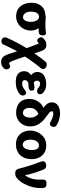

<svg xmlns="http://www.w3.org/2000/svg" viewBox="1202 -2057 1142 3586"><g transform="rotate(90 1773.0 -264.0)"><path d="M290 6.4Q220.3 6.4 171.1 -17.8Q121.8 -42 91 -82.6Q60.2 -123.2 45.8 -174.6Q31.3 -225.9 31.3 -280.3Q31.3 -347.2 50.9 -396.2Q70.4 -445.1 103 -476.9Q135.6 -508.8 175.7 -524.3Q215.8 -539.8 256.1 -539.8Q280.1 -547.9 308.8 -547Q337.4 -546.1 370.3 -543.2Q403.1 -540.3 437.9 -540.3Q466.8 -541.1 492.8 -542Q518.9 -542.9 542.7 -545.1Q566.6 -547.2 587.7 -550.8Q609.8 -554.3 625.5 -542.3Q641.2 -530.3 641.2 -491.4Q641.2 -459.7 630.2 -442.4Q619.1 -425.2 599 -420.9Q589 -419.1 563.3 -416.3Q537.7 -413.6 502.2 -411.8Q525.1 -390.6 535.2 -360.6Q545.2 -330.6 547.9 -304.3Q550.7 -278 550.7 -265.1Q550.7 -209.6 530.3 -160.2Q510 -110.9 474.3 -73.5Q438.6 -36.1 391.1 -14.8Q343.6 6.4 290 6.4ZM301.4 -122.7Q331.3 -122.7 350.2 -143.1Q369.1 -163.4 378.7 -196.9Q388.3 -230.4 388.3 -268.1Q388.3 -297.3 381.6 -329Q374.8 -360.7 356.8 -386.2Q338.9 -411.8 303.8 -423.3Q267.6 -423.3 244 -406.2Q220.4 -389.1 209.1 -353.3Q197.8 -317.4 197.8 -260.9Q197.8 -222.9 210.3 -191.7Q222.8 -160.4 245.8 -141.6Q268.9 -122.7 301.4 -122.7Z M1143.1 286.7Q1110.3 286.7 1082.1 275.8Q1053.9 264.9 1031.1 234.6Q1008.3 204.2 989.4 145.8Q975.1 100 955 38.4Q934.9 -23.2 911.8 -91.4Q888.8 -159.7 865.6 -226.1Q842.4 -292.6 821.4 -347.4Q811.4 -375.4 804.4 -390.5Q797.3 -405.6 790.4 -419.6Q781.1 -410.9 768.4 -400.7Q755.8 -390.6 739.1 -388.1Q727.6 -386.1 715.4 -393.5Q703.2 -400.9 693.7 -413.8Q681.8 -431.3 677.1 -454.5Q672.4 -477.7 687.1 -493Q722.3 -531 751.8 -544.9Q781.2 -558.8 819.6 -558.8Q858.3 -558.8 880.9 -543.3Q903.6 -527.8 917.2 -501.1Q930.9 -474.4 942.4 -439Q951.1 -412.7 965.7 -369.5Q980.3 -326.3 997.5 -274.8Q1014.7 -223.2 1032.3 -170.2Q1050 -117.1 1065.9 -69.9Q1081.8 -22.7 1093.9 11.9Q1106 46.6 1111.7 60.3Q1129 101.6 1139.8 119.1Q1150.6 136.7 1159.4 138.7Q1170.3 136.7 1180.6 132.6Q1190.8 128.4 1198.7 123.6Q1204.4 120.9 1210.2 118.8Q1216 116.7 1223 116.7Q1237.4 116.7 1249.4 127.8Q1261.4 138.9 1268.5 155.7Q1275.6 172.4 1275.6 190.3Q1275.6 207 1268.8 218.5Q1262.1 230 1251.4 240.8Q1226.9 264.2 1199.3 275.4Q1171.7 286.7 1143.1 286.7ZM749.1 280.7Q718.7 280.7 701 265.6Q683.3 250.6 678.6 228.2Q673.9 205.8 683 184Q701.2 142.6 732.2 78.2Q763.1 13.9 805.2 -62.7Q847.2 -139.2 894.9 -217.6L930.4 -259.9Q966.8 -320.4 1002.6 -372.2Q1038.4 -423.9 1071.3 -466.8Q1104.2 -509.7 1130.8 -542Q1141.9 -555.9 1156.3 -561.6Q1170.7 -567.2 1185.6 -567.2Q1205.1 -567.2 1224.2 -558.1Q1243.2 -549 1256.4 -533.3Q1269.7 -517.6 1270.3 -497.7Q1271 -477.8 1253.6 -456.8Q1216.2 -411.9 1171.8 -353.8Q1127.3 -295.8 1082.3 -230.4Q1037.2 -165.1 996.7 -97.4L975.1 -76.2Q940.7 -19.1 908.7 41.4Q876.7 102 851.1 156.2Q825.6 210.4 809.2 249.1Q802.4 266 784 273.3Q765.6 280.7 749.1 280.7Z M1514.7 12.4Q1437.3 12.4 1392.6 -9.6Q1347.8 -31.6 1328.8 -66.3Q1309.9 -101.1 1309.9 -138.9Q1309.9 -189 1331.2 -221.6Q1352.6 -254.2 1384.7 -274Q1353.1 -296.3 1338.5 -326.4Q1323.9 -356.4 1323.9 -390Q1323.9 -441.4 1352.2 -478.5Q1380.4 -515.6 1431.3 -535.9Q1482.1 -556.2 1548.9 -556.2Q1612.9 -556.2 1659.3 -534.4Q1705.8 -512.7 1725.8 -482.6Q1732.7 -473.1 1736.7 -462.2Q1740.7 -451.3 1740.7 -441.1Q1740.7 -419.3 1726.6 -402.7Q1712.4 -386 1680.8 -386Q1668 -386 1653.7 -389.6Q1639.3 -393.2 1632.3 -399.9Q1613.3 -418.9 1591.3 -430.2Q1569.2 -441.6 1544.3 -441.6Q1514.9 -441.6 1500.6 -424.4Q1486.2 -407.3 1486.2 -388.2Q1486.2 -360.6 1498.8 -343.8Q1511.3 -327 1529.1 -324.4Q1546.6 -327.9 1570.6 -332.5Q1594.7 -337.1 1610.9 -337.1Q1640.9 -337.1 1657.3 -325Q1673.8 -312.9 1673.8 -280.1Q1673.8 -261 1661.5 -249.1Q1649.2 -237.1 1629.2 -231.2Q1609.2 -225.2 1585.1 -223.7Q1561 -222.1 1537.1 -223.6Q1512.6 -216.6 1499.1 -204.2Q1485.7 -191.9 1481 -179.2Q1476.3 -166.6 1476.3 -157.2Q1476.3 -141.9 1482.8 -130.2Q1489.3 -118.6 1504.2 -112.4Q1519 -106.3 1542.2 -106.3Q1581.3 -106.3 1610.3 -122.9Q1639.3 -139.6 1667 -161Q1679.9 -170.8 1690.7 -176.1Q1701.4 -181.3 1711.6 -181.3Q1732.6 -181.3 1748.3 -163.9Q1764.1 -146.6 1764.1 -116.7Q1764.1 -89.9 1737.4 -62.8Q1705.1 -29.8 1646.3 -8.7Q1587.6 12.4 1514.7 12.4Z M2085 5.9Q2037.3 5.9 1991.2 -6.2Q1945 -18.2 1908.4 -46.9Q1871.8 -75.7 1849.9 -125Q1828.1 -174.3 1828.1 -248.3Q1828.1 -305.2 1850 -357.7Q1871.9 -410.1 1912 -449.8Q1952.1 -489.6 2006.7 -510.7Q2061.3 -531.9 2126.8 -525.7Q2145 -524.1 2153.3 -507.2Q2161.7 -490.3 2161.7 -470.1Q2161.7 -452.7 2155.3 -436.7Q2149 -420.8 2135.9 -418Q2099.8 -410.3 2067.5 -389.9Q2035.2 -369.4 2015 -334.2Q1994.8 -298.9 1994.8 -244.8Q1994.8 -208.7 2005.1 -180.8Q2015.4 -153 2036.2 -136.9Q2056.9 -120.9 2089.3 -120.9Q2119 -120.9 2138.1 -139.8Q2157.2 -158.8 2166.9 -190.7Q2176.6 -222.7 2176.6 -260Q2176.6 -314.1 2154.4 -352.8Q2132.2 -391.4 2097.6 -421.7Q2063 -452 2025.2 -479.2Q1991 -504.6 1960.2 -530.8Q1929.3 -557.1 1910.2 -588.9Q1891.1 -620.7 1891.1 -662Q1891.1 -711.1 1918.1 -745.2Q1945.1 -779.3 1991.3 -797.2Q2037.4 -815 2095.3 -815Q2128.9 -815 2170 -807.1Q2211.1 -799.2 2250.4 -784.8Q2289.8 -770.4 2317.8 -750.2Q2332 -741.1 2341.7 -728.6Q2351.3 -716 2351.3 -700Q2351.3 -684.8 2344.6 -666.8Q2337.8 -648.9 2325.9 -636.8Q2314.1 -624.7 2298.1 -624.7Q2291 -624.7 2282.4 -626.6Q2273.8 -628.4 2264.1 -633Q2241.7 -645.9 2213.7 -658.7Q2185.7 -671.4 2157.9 -679.9Q2130.2 -688.3 2106.6 -688.3Q2085.6 -688.3 2071.6 -683.2Q2057.6 -678.1 2057.6 -658.4Q2057.6 -638.1 2081 -617.4Q2104.4 -596.7 2139.6 -571.3Q2171.4 -549.1 2206.4 -520.3Q2241.3 -491.6 2271.8 -454.3Q2302.3 -417 2321.6 -368.3Q2340.9 -319.6 2340.9 -255.7Q2340.9 -205.1 2323.8 -158.2Q2306.8 -111.3 2274.2 -74.2Q2241.6 -37.1 2193.9 -15.6Q2146.2 5.9 2085 5.9Z M2418.4 -260Q2418.4 -314 2437.2 -366.6Q2455.9 -419.2 2491.7 -462.2Q2527.4 -505.2 2578.7 -530.8Q2629.9 -556.4 2695.4 -556.4Q2782.2 -556.4 2839.1 -518.5Q2896 -480.6 2924.2 -418.3Q2952.4 -356.1 2952.4 -282Q2952.4 -215.2 2932.9 -161.6Q2913.3 -107.9 2877.1 -69.7Q2840.8 -31.6 2790.2 -11.3Q2739.6 9 2676.4 9Q2588.8 9 2531.5 -28.9Q2474.2 -66.9 2446.3 -128Q2418.4 -189.1 2418.4 -260ZM2588.4 -263.7Q2588.4 -212 2602.6 -179.8Q2616.7 -147.7 2637.5 -132.3Q2658.3 -117 2679.2 -117Q2715.3 -117 2738.2 -142.8Q2761 -168.7 2771.7 -209Q2782.4 -249.3 2782.4 -290.7Q2782.4 -332.9 2772.8 -361.8Q2763.2 -390.7 2744.2 -405.8Q2725.1 -420.9 2697.1 -420.9Q2666.8 -420.9 2642.4 -402.8Q2618 -384.7 2603.2 -349.8Q2588.4 -314.9 2588.4 -263.7Z M3218.4 22.9Q3178.8 22.9 3159.3 6.9Q3139.9 -9 3131 -41.9Q3105.2 -146.9 3072.4 -248.9Q3039.7 -350.9 3008.2 -431.6Q2998.9 -455.6 2995.2 -472.4Q2991.6 -489.2 2991.6 -495Q2991.6 -519.9 3005.3 -532.8Q3019 -545.8 3038.8 -551.1Q3058.7 -556.4 3075.4 -556.4Q3104.1 -556.4 3120.2 -543.3Q3136.2 -530.1 3145.6 -507.4Q3176.8 -431.9 3206.5 -341.4Q3236.2 -251 3253.3 -158.2Q3280.7 -195.8 3298.8 -237.8Q3316.9 -279.9 3325.9 -325.4Q3334.9 -371 3334.9 -416.4Q3334.9 -439.9 3334.3 -460.4Q3333.8 -481 3333.8 -502Q3333.8 -527.9 3345.4 -540.6Q3357.1 -553.2 3375.1 -557.8Q3393.1 -562.3 3412.7 -562.3Q3436.3 -562.3 3458.7 -553.3Q3481 -544.3 3487.3 -519.8Q3491.1 -502.9 3491.7 -478.2Q3492.3 -453.6 3492.3 -436Q3492.3 -383.8 3479 -322.2Q3465.7 -260.7 3439.9 -199.3Q3414.2 -138 3378.3 -86.1Q3342.4 -34.1 3296.3 -0.3Q3278.7 12 3260.7 17.4Q3242.7 22.9 3218.4 22.9Z"/></g></svg>

Font: Playpen Sans
Style: Regular
Weight: 400
Designer: Laura Meseguer, Veronika Burian, José Scaglione, Kostas Bartsokas, Vera Evstafieva, Tom Grace, Yorlmar Campos
Foundry: TypeTogether
Version: Version 2.000